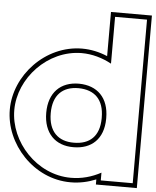

<svg xmlns="http://www.w3.org/2000/svg" viewBox="-116 -921 862 1063"><g transform="rotate(5 315.0 -389.5)"><path d="M-28.8 -282C-28.8 -459 126.9 -627 315.5 -628C374.2 -628 431.3 -611.6 482.2 -583.9V-759V-844H659.7V-759V-285.5V-282V-20V65H482.2V21.9C431.6 49.3 374.6 65.3 315.5 65C125.7 65 -28.8 -105 -28.8 -282ZM148.7 -282C148.7 -169 214.3 -104 315.5 -105C416.1 -105 481.1 -165.8 482.2 -276.1V-282C482.2 -394 417.8 -457 315.5 -458C213.2 -458 148.7 -394 148.7 -282ZM-53.8 -282C-53.8 -91.5 110.9 90 315.4 90C364.9 90.3 413 79.7 457.2 61.5V90H684.7V-869H457.2V-623.6C411.3 -642.8 365 -653 315.4 -653C112.1 -651.9 -53.8 -472.7 -53.8 -282ZM173.7 -282C173.7 -382.3 226.5 -433 315.4 -433C404.6 -432.1 457.2 -382.1 457.2 -282V-276.3C456.2 -178.4 403.5 -130 315.4 -130C227.7 -129.1 173.7 -180.6 173.7 -282Z"/></g></svg>

Font: Nordica Plus
Style: NordicaClassicBkExtOl
Weight: 900
Version: Version 1.01